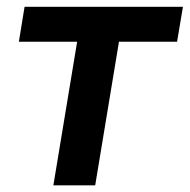

<svg xmlns="http://www.w3.org/2000/svg" viewBox="-20 -556 569 576"><path d="M140.1 0 211.4 -430.7H36.6L53.7 -535.6H528.8L511.2 -430.7H336.9L265.6 0Z"/></svg>

Font: Inter 20pt SemiBold
Style: Italic
Weight: 600
Italic angle: -9.3988°
Version: Version 4.001;git-66647c0bb